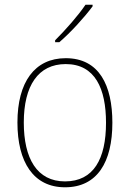

<svg xmlns="http://www.w3.org/2000/svg" viewBox="-20 -785 552 815"><path d="M373 -758V-765H343C312 -719 259 -659 214 -614V-606H232C280 -647 338 -711 373 -758ZM457 -264C457 -423 401 -538 259 -538C127 -538 54 -436 54 -265C54 -97 122 10 256 10C393 10 457 -97 457 -264ZM81 -265C81 -421 142 -513 259 -513C384 -513 430 -408 430 -264C430 -110 377 -15 256 -15C137 -15 81 -112 81 -265Z"/></svg>

Font: Noto Sans Arabic SemCond Thin
Style: Regular
Weight: 100
Width: 4
Designer: Monotype Design Team, Nadine Chahine, Nizar Qandah and Khaled Hosny
Foundry: Monotype Imaging Inc.
Version: Version 2.012